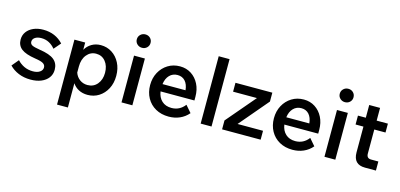

<svg xmlns="http://www.w3.org/2000/svg" viewBox="-78 -1265 4133 1982"><g transform="rotate(15 1988.5 -274.0)"><path d="M25 -74 86 -147Q117 -113 159 -93Q201 -73 253 -73Q299 -73 327 -92Q355 -111 355 -140Q355 -168 330.5 -183Q306 -198 244 -207Q139 -223 93 -259Q47 -295 47 -358Q47 -405 73 -440.5Q99 -476 144.5 -496Q190 -516 249 -516Q315 -516 368.5 -493Q422 -470 462 -426L399 -353Q371 -388 334 -407.5Q297 -427 252 -427Q210 -427 184.5 -410Q159 -393 159 -365Q159 -341 180.5 -329Q202 -317 265 -307Q374 -291 421 -252.5Q468 -214 468 -146Q468 -97 440.5 -60.5Q413 -24 364.5 -4Q316 16 251 16Q181 16 123 -8Q65 -32 25 -74Z M700 194H584V-500H699V-422Q723 -465 766 -490.5Q809 -516 864 -516Q930 -516 983 -482Q1036 -448 1067 -388Q1098 -328 1098 -250Q1098 -172 1066.5 -112Q1035 -52 981.5 -18Q928 16 861 16Q807 16 766 -5.5Q725 -27 700 -65ZM700 -244V-179Q715 -135 751 -108.5Q787 -82 834 -82Q899 -82 938.5 -129.5Q978 -177 978 -250Q978 -324 940 -371Q902 -418 840 -418Q779 -418 739.5 -370Q700 -322 700 -244Z M1352 -670Q1352 -640 1331 -619.5Q1310 -599 1279 -599Q1248 -599 1226.5 -619.5Q1205 -640 1205 -670Q1205 -701 1226.5 -721.5Q1248 -742 1279 -742Q1310 -742 1331 -721.5Q1352 -701 1352 -670ZM1337 0H1221V-500H1337Z M1875 -150 1938 -77Q1899 -31 1845 -7.5Q1791 16 1728 16Q1648 16 1587.5 -18Q1527 -52 1493.5 -112.5Q1460 -173 1460 -250Q1460 -326 1492.5 -386Q1525 -446 1581.5 -481Q1638 -516 1710 -516Q1778 -516 1830.5 -482Q1883 -448 1913 -389Q1943 -330 1943 -254V-214H1581Q1590 -151 1629.5 -114.5Q1669 -78 1733 -78Q1820 -78 1875 -150ZM1708 -423Q1657 -423 1623 -388Q1589 -353 1581 -292H1827Q1821 -354 1790 -388.5Q1759 -423 1708 -423Z M2183 0H2067V-720H2183Z M2708 0H2296V-95L2560 -405H2305V-500H2699V-405L2436 -95H2708Z M3198 -150 3261 -77Q3222 -31 3168 -7.5Q3114 16 3051 16Q2971 16 2910.5 -18Q2850 -52 2816.5 -112.5Q2783 -173 2783 -250Q2783 -326 2815.5 -386Q2848 -446 2904.5 -481Q2961 -516 3033 -516Q3101 -516 3153.5 -482Q3206 -448 3236 -389Q3266 -330 3266 -254V-214H2904Q2913 -151 2952.5 -114.5Q2992 -78 3056 -78Q3143 -78 3198 -150ZM3031 -423Q2980 -423 2946 -388Q2912 -353 2904 -292H3150Q3144 -354 3113 -388.5Q3082 -423 3031 -423Z M3521 -670Q3521 -640 3500 -619.5Q3479 -599 3448 -599Q3417 -599 3395.5 -619.5Q3374 -640 3374 -670Q3374 -701 3395.5 -721.5Q3417 -742 3448 -742Q3479 -742 3500 -721.5Q3521 -701 3521 -670ZM3506 0H3390V-500H3506Z M3940 0H3823Q3698 0 3698 -130V-405H3614V-500H3698V-636H3814V-500H3934V-405H3814V-148Q3814 -97 3862 -97H3940Z"/></g></svg>

Font: Wix Madefor Text SemiBold
Style: Regular
Weight: 600
Designer: Dalton Maag Ltd
Foundry: Dalton Maag Ltd
Version: Version 3.100